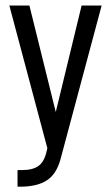

<svg xmlns="http://www.w3.org/2000/svg" viewBox="-20 -537 410 711"><path d="M356.4 -516.6 205.1 48.8Q190.4 106.4 154.3 130.4Q118.2 154.3 54.7 154.3H44.9V92.8H61.5Q100.6 92.8 121.6 78.1Q142.6 63.5 151.4 28.3L155.3 11.7L14.6 -516.6H88.9L186.5 -122.1L282.2 -516.6Z"/></svg>

Font: Altinn-DIN Condensed
Style: Regular
Weight: 400
Width: 3
Designer: Charles Nix
Foundry: Altinn
Version: Version 2.00